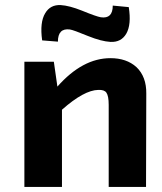

<svg xmlns="http://www.w3.org/2000/svg" viewBox="-20 -736 636 756"><path d="M487 -708Q498 -639 477 -603Q457 -569 415 -571Q379 -573 327 -594Q269 -618 255 -620Q208 -626 208 -572L146 -577Q136 -648 158 -684Q178 -718 219 -716Q253 -714 303 -694Q359 -671 377 -668Q424 -661 424 -714ZM206 -395Q305 -507 415 -507Q478 -507 517 -472Q557 -434 556 -367L555 0H408V-323Q408 -358 399 -371Q391 -383 367 -382Q311 -381 224 -304V0H76V-493H192Z"/></svg>

Font: Taylor Sans Bold LRS
Style: Bold
Weight: 700
Italic angle: -8°
Designer: Natanael Gama
Version: Version 1.001 September 8, 2015